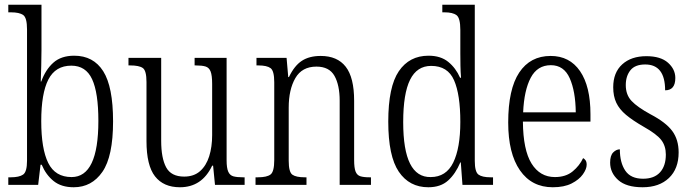

<svg xmlns="http://www.w3.org/2000/svg" viewBox="-20 -780 2921 810"><path d="M291 10Q239 10 206.5 -16Q174 -42 156 -85H151L141 0H15V-32H25Q61 -32 77.5 -43.5Q94 -55 94 -102V-656Q94 -705 78 -716.5Q62 -728 26 -728H15V-760H155V-569Q155 -542 154 -502Q153 -462 152 -436H154Q172 -486 205 -515.5Q238 -545 293 -545Q374 -545 415.5 -479.5Q457 -414 457 -268Q457 -120 412 -55Q367 10 291 10ZM282 -33Q395 -33 395 -270Q395 -389 368.5 -446Q342 -503 281 -503Q214 -503 184 -444.5Q154 -386 154 -269Q154 -152 183.5 -92.5Q213 -33 282 -33Z M739 10Q670 10 634 -36Q598 -82 598 -185V-434Q598 -482 582.5 -493Q567 -504 529 -504H522V-536H660V-186Q660 -113 681 -74Q702 -35 757 -35Q798 -35 824 -58Q850 -81 862.5 -120.5Q875 -160 875 -210V-426Q875 -462 868.5 -478.5Q862 -495 847 -499.5Q832 -504 806 -504H801V-536H936V-104Q936 -71 943 -55.5Q950 -40 965 -36Q980 -32 1005 -32H1012V0H887L879 -81H875Q832 10 739 10Z M1058 0V-32H1068Q1106 -32 1121.5 -44Q1137 -56 1137 -105V-433Q1137 -481 1121.5 -492.5Q1106 -504 1070 -504H1062V-536H1189L1196 -455H1199Q1222 -503 1253.5 -523.5Q1285 -544 1333 -544Q1403 -544 1438.5 -498.5Q1474 -453 1474 -355V-105Q1474 -72 1480 -56.5Q1486 -41 1500 -36.5Q1514 -32 1539 -32H1545V0H1413V-355Q1413 -421 1391 -460Q1369 -499 1315 -499Q1254 -499 1226 -450.5Q1198 -402 1198 -326V-102Q1198 -54 1213.5 -43Q1229 -32 1266 -32H1273V0Z M1787 10Q1707 10 1662.5 -55.5Q1618 -121 1618 -267Q1618 -414 1662.5 -479.5Q1707 -545 1788 -545Q1839 -545 1871 -519Q1903 -493 1921 -452H1925Q1923 -476 1922.5 -502.5Q1922 -529 1922 -555V-654Q1922 -704 1906 -716Q1890 -728 1855 -728H1846V-760H1983V-101Q1983 -55 1998.5 -43.5Q2014 -32 2050 -32H2060V0H1931L1924 -95H1922Q1902 -47 1870.5 -18.5Q1839 10 1787 10ZM1797 -33Q1862 -33 1892 -94Q1922 -155 1922 -266Q1922 -381 1895.5 -441.5Q1869 -502 1799 -502Q1739 -502 1710 -443.5Q1681 -385 1681 -265Q1681 -147 1710 -89.5Q1739 -32 1797 -33Z M2312 10Q2223 10 2173.5 -61.5Q2124 -133 2124 -263Q2124 -404 2170.5 -474Q2217 -544 2303 -544Q2383 -544 2427 -480Q2471 -416 2471 -298V-267H2186Q2187 -147 2222.5 -90Q2258 -33 2321 -33Q2367 -33 2396 -57Q2425 -81 2440 -113Q2446 -110 2450.5 -103.5Q2455 -97 2455 -85Q2455 -67 2439 -44.5Q2423 -22 2391.5 -6Q2360 10 2312 10ZM2409 -306Q2408 -395 2383.5 -450Q2359 -505 2304 -505Q2247 -505 2219 -452Q2191 -399 2187 -306Z M2691 10Q2622 10 2588 -20.5Q2554 -51 2554 -94Q2554 -124 2567 -137Q2580 -150 2595 -150Q2595 -94 2618 -60Q2641 -26 2693 -26Q2740 -26 2764.5 -53Q2789 -80 2789 -128Q2789 -164 2770 -189Q2751 -214 2696 -245Q2649 -272 2621 -295.5Q2593 -319 2580 -346.5Q2567 -374 2567 -412Q2567 -474 2605 -508.5Q2643 -543 2707 -543Q2767 -543 2798 -515.5Q2829 -488 2829 -451Q2829 -399 2786 -399Q2786 -508 2702 -508Q2659 -508 2639.5 -483.5Q2620 -459 2620 -421Q2620 -380 2644.5 -354Q2669 -328 2724 -298Q2789 -264 2816 -227.5Q2843 -191 2843 -137Q2843 -68 2802 -29Q2761 10 2691 10Z"/></svg>

Font: Noto Serif Bengali Condensed Light
Style: Regular
Weight: 300
Width: 3
Designer: Juan Bruce, Universal Thirst, Indian Type Foundry and the Monotype Design Team.
Foundry: Monotype Imaging Inc.
Version: Version 2.003; ttfautohint (v1.8.4.7-5d5b)